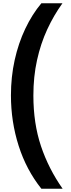

<svg xmlns="http://www.w3.org/2000/svg" viewBox="-20 -886 436 1174"><path d="M46.9 -302.8Q46.9 -415.7 69.7 -518.7Q92.4 -621.6 134.4 -710Q176.3 -798.4 233 -866H361.9Q308.9 -792.9 268.7 -705.9Q228.6 -619 206.4 -518.2Q184.1 -417.4 184.1 -301.8Q184.1 -131.3 230.5 7.2Q276.9 145.6 362.9 268H233Q141.2 153.1 94.1 5.6Q46.9 -141.9 46.9 -302.8Z"/></svg>

Font: Noto Sans Telugu UI
Style: Regular
Weight: 400
Designer: Jelle Bosma - Monotype Design Team
Foundry: Monotype Imaging Inc.
Version: Version 2.006